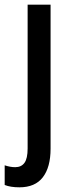

<svg xmlns="http://www.w3.org/2000/svg" viewBox="-49 -560 305 820"><path d="M34 240Q-4 240 -29 230V146Q-5 154 16 154Q42 154 55.5 135.5Q69 117 69 74V-540H167V75Q167 154 134 197Q101 240 34 240Z"/></svg>

Font: Noto Sans Condensed Medium
Style: Regular
Weight: 500
Width: 3
Designer: Monotype Design Team
Foundry: Monotype Imaging Inc.
Version: Version 2.013; ttfautohint (v1.8.4.7-5d5b)